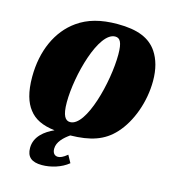

<svg xmlns="http://www.w3.org/2000/svg" viewBox="-123 -744 930 1046"><g transform="rotate(15 342.5 -220.5)"><path d="M411 -645C316 -645 245 -625 187 -584C90 -516 35 -394 35 -247C35 -161 53 -105 82 -68C112 -28 158 -5 228 3C177 26 124 65 124 130C124 180 151 204 210 204C260 204 318 187 358 154L335 112C311 132 295 138 283 138C266 138 252 127 252 100C252 62 285 31 318 8C430 6 506 -18 566 -84C633 -157 677 -277 677 -395C677 -462 662 -514 635 -555C594 -616 525 -645 411 -645ZM298 -62C271 -62 253 -86 253 -162C253 -313 323 -576 416 -576C443 -576 457 -554 457 -485C457 -332 389 -62 298 -62Z"/></g></svg>

Font: Racing Sans One
Style: Regular
Weight: 400
Designer: Pablo Impallari, Rodrigo Fuenzalida
Foundry: Pablo Impallari, Rodrigo Fuenzalida
Version: Version 1.001